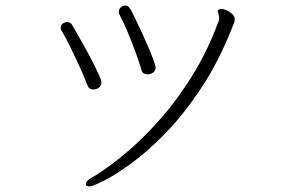

<svg xmlns="http://www.w3.org/2000/svg" viewBox="-20 -663 1040 687"><path d="M537 -422Q537 -410 528 -403.5Q519 -397 508 -397Q491 -397 487 -410Q479 -438 465.5 -475Q452 -512 436.5 -549Q421 -586 407 -612Q405 -615 405 -621Q405 -630 412 -636.5Q419 -643 428 -643Q439 -643 445 -633Q450 -625 461 -602.5Q472 -580 485 -552Q498 -524 510 -496Q522 -468 529.5 -447.5Q537 -427 537 -422ZM815 -575Q765 -446 701 -349.5Q637 -253 571 -185.5Q505 -118 446.5 -76Q388 -34 349 -15Q310 4 301 4Q287 4 287 -5Q287 -15 306 -26Q323 -35 361.5 -62Q400 -89 452 -134.5Q504 -180 560.5 -245Q617 -310 670 -395.5Q723 -481 762 -587Q764 -590 764 -593Q764 -596 764 -599Q764 -607 761.5 -613Q759 -619 759 -623Q759 -626 761 -627Q765 -631 772 -631Q785 -631 802.5 -619.5Q820 -608 820 -595Q820 -591 819 -586Q818 -581 815 -575ZM343 -368Q343 -356 334 -349.5Q325 -343 314 -343Q299 -343 294 -355Q284 -382 267.5 -418.5Q251 -455 233.5 -491Q216 -527 201 -552Q197 -557 197 -564Q197 -573 204.5 -578.5Q212 -584 221 -584Q230 -584 236 -577Q237 -576 248 -556.5Q259 -537 275 -509Q291 -481 306.5 -451Q322 -421 332.5 -398.5Q343 -376 343 -368Z"/></svg>

Font: Moon Stars Kai T Light
Style: Regular
Weight: 300
Designer: GuiWonder
Version: Version 1.101